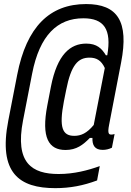

<svg xmlns="http://www.w3.org/2000/svg" viewBox="-20 -746 660 971"><path d="M237.5 -307.5 219.5 -214C187.5 -49 226.5 12.5 311.5 12.5C367 12.5 400 -13.5 434.5 -48.5H447.5C446 -11 459.5 12 499.5 12C515 12 531 8.5 546 1L559.5 -68C528.5 -60 522.5 -67.5 532 -116L592.5 -430C633 -638 574 -725.5 415.5 -725.5C231.5 -725.5 114 -610.5 67 -368L22 -136.5C-30 129.5 78 205.5 259.5 205.5C335 205.5 401.5 192.5 471 166.5L484.5 94C424.5 115.5 354.5 134 276.5 134C142 134 54.5 79 96.5 -137L142.5 -373.5C180.5 -568.5 271 -653.5 401.5 -653.5C505 -653.5 545.5 -599 522.5 -466.5H515.5C494.5 -501 470 -525.5 416 -525.5C336 -525.5 269.5 -471.5 237.5 -307.5ZM303 -232.5 314.5 -290C339.5 -419 375.5 -454.5 432.5 -454.5C467 -454.5 492 -441.5 510 -402L454 -114C419 -71.5 389 -59 355.5 -59C296 -59 277.5 -100 303 -232.5Z"/></svg>

Font: Monaspace Neon
Style: Italic
Weight: 400
Italic angle: -11°
Designer: Riley Cran & the Lettermatic Team
Foundry: Lettermatic
Version: Version 1.200 (Monaspace Neon)